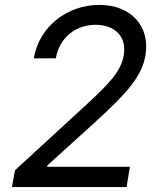

<svg xmlns="http://www.w3.org/2000/svg" viewBox="-20 -757 647 777"><path d="M28.4 0H492.2L505.7 -82H170.5L171.9 -87.7L358 -256.4C506.7 -391 554.7 -453.1 568.9 -534.4C587.7 -647.7 512.8 -737.2 382.5 -737.2C252.5 -737.2 138.5 -650.2 116.8 -521H206C219.8 -602.3 284.1 -656.6 366.5 -656.6C444.6 -656.6 493.6 -609.4 480.8 -533.4C469.8 -467.7 421.9 -418.7 324.6 -328.8L40.5 -67.8Z"/></svg>

Font: Margiela Sans Text
Style: Italic
Weight: 400
Italic angle: -9.39999°
Designer: Stefan Endress, Andreas Faust
Version: Version 1.100;FEAKit 1.0